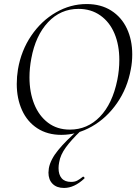

<svg xmlns="http://www.w3.org/2000/svg" viewBox="-20 -656 691 951"><path d="M63 -240Q63 -276 69 -313Q85 -406 135 -479.5Q185 -553 257 -594.5Q329 -636 409 -636Q480 -636 531 -603.5Q582 -571 608.5 -514.5Q635 -458 635 -387Q635 -348 628 -313Q611 -219 559.5 -145Q508 -71 435 -29.5Q362 12 284 12Q215 12 165 -20.5Q115 -53 89 -110.5Q63 -168 63 -240ZM561 -260Q571 -309 571 -359Q571 -433 547 -490Q523 -547 477 -579.5Q431 -612 369 -612Q280 -612 218 -546Q156 -480 135 -366Q126 -318 126 -273Q126 -199 149.5 -140.5Q173 -82 218 -48Q263 -14 326 -14Q413 -14 475 -78Q537 -142 561 -260ZM220 199Q220 193 222 177Q230 134 268.5 87Q307 40 370 -14L379 -7Q334 36 306.5 73.5Q279 111 273 148Q270 163 270 177Q270 209 285.5 227Q301 245 332 245Q350 245 362.5 238.5Q375 232 391 219H392Q395 219 397.5 222.5Q400 226 398 228Q348 275 297 275Q261 275 240.5 254.5Q220 234 220 199Z"/></svg>

Font: Cormorant Infant
Style: Italic
Weight: 400
Italic angle: -10°
Designer: Christian Thalmann (Catharsis Fonts)
Foundry: Catharsis Fonts
Version: Version 4.000